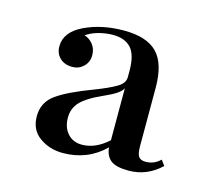

<svg xmlns="http://www.w3.org/2000/svg" viewBox="-63 -800 590 518"><g transform="rotate(15 231.5 -541.0)"><path d="M347 -595V-432Q347 -411 352.5 -403Q358 -395 372 -395Q396 -395 413 -412L424 -397Q385 -360 334 -360Q298 -360 283.5 -372Q269 -384 267 -407Q219 -360 150 -360Q113 -360 85 -380Q57 -400 57 -438Q57 -477 88.5 -499.5Q120 -522 187 -547Q226 -562 246.5 -574Q267 -586 267 -603V-621Q267 -665 250 -684Q233 -703 199 -703Q181 -703 161 -698Q141 -693 125 -682Q139 -678 149 -665.5Q159 -653 159 -635Q159 -616 146 -603.5Q133 -591 115 -591Q93 -591 80 -603.5Q67 -616 67 -636Q67 -676 115 -699Q163 -722 225 -722Q289 -722 318 -692Q347 -662 347 -595ZM211 -535Q173 -518 156 -500Q139 -482 139 -456Q139 -429 154 -412Q169 -395 194 -395Q232 -395 267 -427V-572Q263 -564 251.5 -556Q240 -548 211 -535Z"/></g></svg>

Font: Myanmar April Display
Style: Regular
Weight: 400
Designer: Khon Soe Zaw Thu
Foundry: Myanmar OS
Version: Version 2.50 April 12, 2019